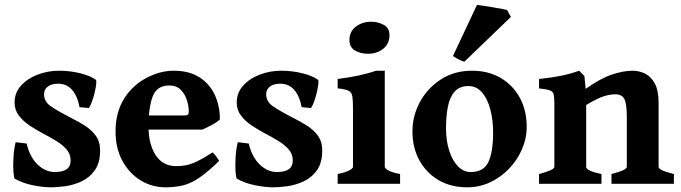

<svg xmlns="http://www.w3.org/2000/svg" viewBox="-20 -762 2824 796"><path d="M395 -138.2Q395 -86.4 372.8 -55.7Q350.6 -24.9 317.4 -9.8Q284.2 5.4 250.2 10Q216.3 14.6 192.9 14.6Q158.7 14.6 116.5 6.1Q74.2 -2.4 41.5 -21Q37.6 -23.4 35.6 -49.8Q33.7 -76.2 35.9 -110.8Q38.1 -145.5 44.9 -172.4L90.3 -167Q103.5 -111.3 135.7 -80.1Q168 -48.8 207.5 -48.8Q272.9 -48.8 272.9 -96.2Q272.9 -122.6 256.3 -142.1Q239.7 -161.6 213.1 -177.7Q186.5 -193.8 156.7 -209.5Q129.9 -223.6 103 -241.5Q76.2 -259.3 58.3 -282.7Q40.5 -306.2 40.5 -336.9Q40.5 -377.4 67.1 -407Q93.8 -436.5 136 -452.6Q178.2 -468.8 224.6 -468.8Q270 -468.8 312 -458.5Q354 -448.2 377.4 -431.2Q380.4 -428.7 378.9 -414.1Q377.4 -399.4 372.8 -379.6Q368.2 -359.9 361.6 -341.6Q355 -323.2 348.1 -314L309.6 -317.9Q301.3 -363.8 278.8 -389.4Q256.3 -415 221.7 -415Q193.4 -415 178 -403.1Q162.6 -391.1 162.6 -371.1Q162.6 -341.3 189.9 -322Q217.3 -302.7 275.4 -272.9Q303.7 -258.8 331.3 -241.5Q358.9 -224.1 377 -199.5Q395 -174.8 395 -138.2Z M891.6 -267.1Q882.8 -257.3 858.4 -244.1Q834 -231 818.4 -224.6H518.6L519.5 -283.2H744.1Q755.4 -283.2 759 -286.9Q762.7 -290.5 762.7 -300.8Q762.7 -320.8 755.1 -345.9Q747.6 -371.1 729.7 -389.4Q711.9 -407.7 681.6 -407.7Q630.4 -407.7 613 -362.1Q595.7 -316.4 595.7 -237.8Q595.7 -164.6 625.2 -118.9Q654.8 -73.2 710.9 -73.2Q731.4 -73.2 751 -76.9Q770.5 -80.6 796.4 -92.8Q822.3 -105 860.8 -129.9Q867.2 -126.5 877 -112.8Q886.7 -99.1 888.7 -95.2Q842.8 -50.3 808.1 -26.4Q773.4 -2.4 740.5 6.1Q707.5 14.6 666.5 14.6Q609.4 14.6 562.3 -14.6Q515.1 -43.9 487.1 -95.9Q459 -147.9 459 -216.8Q459 -347.2 557.1 -420.4Q584.5 -440.4 622.1 -454.6Q659.7 -468.8 700.2 -468.8Q764.2 -468.8 806.6 -441.7Q849.1 -414.6 870.4 -368.9Q891.6 -323.2 891.6 -267.1Z M1315.9 -138.2Q1315.9 -86.4 1293.7 -55.7Q1271.5 -24.9 1238.3 -9.8Q1205.1 5.4 1171.1 10Q1137.2 14.6 1113.8 14.6Q1079.6 14.6 1037.4 6.1Q995.1 -2.4 962.4 -21Q958.5 -23.4 956.5 -49.8Q954.6 -76.2 956.8 -110.8Q959 -145.5 965.8 -172.4L1011.2 -167Q1024.4 -111.3 1056.6 -80.1Q1088.9 -48.8 1128.4 -48.8Q1193.8 -48.8 1193.8 -96.2Q1193.8 -122.6 1177.2 -142.1Q1160.6 -161.6 1134 -177.7Q1107.4 -193.8 1077.6 -209.5Q1050.8 -223.6 1023.9 -241.5Q997.1 -259.3 979.2 -282.7Q961.4 -306.2 961.4 -336.9Q961.4 -377.4 988 -407Q1014.6 -436.5 1056.9 -452.6Q1099.1 -468.8 1145.5 -468.8Q1190.9 -468.8 1232.9 -458.5Q1274.9 -448.2 1298.3 -431.2Q1301.3 -428.7 1299.8 -414.1Q1298.3 -399.4 1293.7 -379.6Q1289.1 -359.9 1282.5 -341.6Q1275.9 -323.2 1269 -314L1230.5 -317.9Q1222.2 -363.8 1199.7 -389.4Q1177.2 -415 1142.6 -415Q1114.3 -415 1098.9 -403.1Q1083.5 -391.1 1083.5 -371.1Q1083.5 -341.3 1110.8 -322Q1138.2 -302.7 1196.3 -272.9Q1224.6 -258.8 1252.2 -241.5Q1279.8 -224.1 1297.9 -199.5Q1315.9 -174.8 1315.9 -138.2Z M1594.7 -615.7Q1594.7 -581.1 1569.1 -560.1Q1543.5 -539.1 1504.4 -539.1Q1475.6 -539.1 1452.1 -552.5Q1428.7 -565.9 1428.7 -595.7Q1428.7 -630.9 1455.1 -651.4Q1481.4 -671.9 1519 -671.9Q1547.4 -671.9 1571 -658.9Q1594.7 -646 1594.7 -615.7ZM1379.9 0V-40.5Q1413.1 -47.4 1428.2 -55.7Q1443.4 -64 1443.4 -70.3V-312.5Q1443.4 -346.2 1440.7 -362.8Q1438 -379.4 1424.8 -386Q1411.6 -392.6 1379.9 -395.5V-434.6Q1425.3 -440.4 1464.4 -448.5Q1503.4 -456.5 1539.1 -468.8H1575.2V-70.3Q1575.2 -64.5 1589.1 -55.9Q1603 -47.4 1638.7 -40.5V0Z M2163.6 -236.8Q2163.6 -188 2144 -143.1Q2124.5 -98.1 2090.3 -62.5Q2056.2 -26.9 2011.7 -6.1Q1967.3 14.6 1917.5 14.6Q1848.6 14.6 1797.6 -15.6Q1746.6 -45.9 1718.3 -98.1Q1689.9 -150.4 1689.9 -216.8Q1689.9 -281.7 1720.9 -339.1Q1752 -396.5 1807.6 -432.6Q1863.3 -468.8 1936.5 -468.8Q2005.4 -468.8 2056.4 -438.5Q2107.4 -408.2 2135.5 -356Q2163.6 -303.7 2163.6 -236.8ZM2024.4 -212.4Q2024.4 -264.2 2012.9 -307.9Q2001.5 -351.6 1978.8 -378.4Q1956.1 -405.3 1922.4 -405.3Q1885.3 -405.3 1865 -382.3Q1844.7 -359.4 1836.9 -320.1Q1829.1 -280.8 1829.1 -231Q1829.1 -179.7 1842 -138.4Q1855 -97.2 1878.2 -73Q1901.4 -48.8 1931.2 -48.8Q1985.8 -48.8 2005.1 -90.8Q2024.4 -132.8 2024.4 -212.4ZM1905.3 -506.3Q1896.5 -507.8 1879.9 -516.6Q1863.3 -525.4 1857.9 -529.8L1957.5 -741.7Q1963.4 -741.2 1981 -738.5Q1998.5 -735.8 2020 -732.4Q2041.5 -729 2059.1 -725.6Q2076.7 -722.2 2082 -720.7L2098.1 -691.9Z M2515.1 0V-40.5Q2550.3 -49.8 2564.5 -56.9Q2578.6 -64 2578.6 -70.3V-279.8Q2578.6 -332 2568.4 -351.6Q2558.1 -371.1 2530.8 -371.1Q2509.8 -371.1 2483.6 -363Q2457.5 -355 2410.2 -326.7V-70.3Q2410.2 -53.7 2473.6 -40.5V0H2214.8V-40.5Q2278.3 -57.1 2278.3 -70.3V-332.5Q2278.3 -357.9 2275.6 -370.1Q2272.9 -382.3 2259.8 -387.2Q2246.6 -392.1 2214.8 -395.5V-434.6Q2266.1 -439.9 2304.4 -447.5Q2342.8 -455.1 2380.9 -468.8L2402.8 -446.8L2408.2 -393.6Q2469.2 -437 2516.8 -452.9Q2564.5 -468.8 2602.5 -468.8Q2630.9 -468.8 2655.3 -456.3Q2679.7 -443.8 2695.1 -415Q2710.4 -386.2 2710.4 -337.4V-70.3Q2710.4 -64 2722.9 -57.1Q2735.4 -50.3 2773.9 -40.5V0Z"/></svg>

Font: Gentium Book Plus
Style: Bold
Weight: 700
Designer: Victor Gaultney, Annie Olsen, Iska Routamaa, Becca Hirsbrunner
Foundry: SIL International
Version: Version 6.101